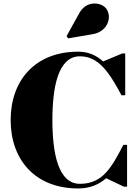

<svg xmlns="http://www.w3.org/2000/svg" viewBox="-20 -1051 774 1081"><path d="M504.5 -859C584 -873 612.5 -952.5 579.5 -1000.5C552.5 -1039.5 467.5 -1051 427 -978L355 -848L363.5 -835ZM695.5 -235.5H674.5C610 -112.5 560.5 -16 430 -16C306 -16 275 -193 275 -375C275 -557 306 -734 430 -734C534.5 -734 594 -645.5 664 -514.5H685V-750H668L560.5 -705C522 -740 477 -760 420 -760C177 -760 40 -597.5 40 -375C40 -152.5 177 10 420 10C485 10 536 -11 577.5 -47.5L677.5 0H695.5Z"/></svg>

Font: Bodoni* 11pt Fatface
Style: Regular
Weight: 900
Version: Version 2.3